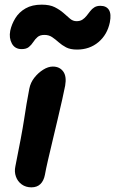

<svg xmlns="http://www.w3.org/2000/svg" viewBox="-20 -795 495 825"><path d="M115 10Q91 10 73.5 -2.5Q56 -15 48.5 -36Q41 -57 46 -80Q60 -150 69 -198Q78 -246 83.5 -281.5Q89 -317 94 -348Q99 -379 106 -414Q111 -440 127.5 -461Q144 -482 165.5 -495.5Q187 -509 207 -509Q236 -509 251.5 -488Q267 -467 260 -427Q256 -406 247.5 -368Q239 -330 228 -283.5Q217 -237 206 -191Q195 -145 186 -106Q177 -67 173 -44Q168 -18 153.5 -4Q139 10 115 10ZM73 -584Q44 -584 31 -608Q18 -632 24 -663Q30 -691 46 -717Q62 -743 90 -759Q118 -775 159 -775Q194 -775 215.5 -764Q237 -753 252.5 -739.5Q268 -726 280.5 -715Q293 -704 309 -704Q324 -704 334 -710.5Q344 -717 352 -727Q360 -737 367.5 -747Q375 -757 385.5 -763.5Q396 -770 411 -770Q437 -770 448 -752.5Q459 -735 452 -699Q441 -646 403 -614Q365 -582 311 -582Q282 -582 264 -591.5Q246 -601 232 -613.5Q218 -626 204 -635.5Q190 -645 171 -645Q152 -645 141.5 -636Q131 -627 123 -614.5Q115 -602 104 -593Q93 -584 73 -584Z"/></svg>

Font: Shantell Sans SemiBold
Style: Italic
Weight: 600
Italic angle: -11°
Designer: Stephen Nixon, Anya Danilova, Shantell Martin
Foundry: Arrow Type
Version: Version 1.011;[c5ecc13dd]